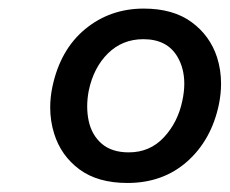

<svg xmlns="http://www.w3.org/2000/svg" viewBox="-20 -746 522 436"><path d="M269.5 -330.5Q202 -330.5 160.2 -361.5Q118.5 -392.5 103 -442.5Q94 -471 94 -502Q94 -525 99 -549Q117 -633.5 173.5 -680Q230 -726.5 306.5 -726.5Q373 -726.5 415 -695.8Q457 -665 473 -615.5Q482 -587 482 -556Q482 -533 477 -508.5Q460 -428 405 -379.2Q350 -330.5 269.5 -330.5ZM272.5 -400Q320.5 -400 352.2 -434.2Q384 -468.5 394 -517Q398.5 -537.5 398.5 -556Q398.5 -590.5 383 -617Q359.5 -657 305.5 -657Q258 -657 225.2 -624.8Q192.5 -592.5 181.5 -540Q178 -521.5 178 -504.5Q178 -487 181.5 -471Q188.5 -439 211.2 -419.5Q234 -400 272.5 -400Z"/></svg>

Font: Heraclito Medium
Style: Italic
Weight: 500
Italic angle: -12°
Designer: Kostas Bartsokas (font) & Cristiano Sobral (main changes)
Foundry: Kostas Bartsokas (font) & Cristiano Sobral (main changes)
Version: Version 1.00;July 8, 2020;FontCreator 13.0.0.2655 64-bit